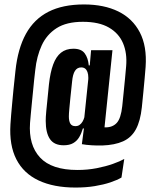

<svg xmlns="http://www.w3.org/2000/svg" viewBox="-20 -686 696 863"><path d="M266 -33Q223.5 -33 204.5 -61Q185.5 -89 185.5 -142.5Q185.5 -151.5 186 -161Q186.5 -170.5 188 -186.8Q189.5 -203 192.5 -231.5Q195.5 -260 200 -307Q206 -361 219 -396.2Q232 -431.5 254.2 -449.2Q276.5 -467 310 -467Q345.5 -467 360.8 -446.2Q376 -425.5 379 -392H400.5L376 -322Q376.5 -326 376.8 -329.5Q377 -333 377 -336.5Q377 -351.5 373.2 -362Q369.5 -372.5 362.5 -377.8Q355.5 -383 345 -383Q327 -383 317 -367.5Q307 -352 304 -319Q299 -273 296.2 -244.8Q293.5 -216.5 292 -201Q290.5 -185.5 290 -177.2Q289.5 -169 289.5 -163Q289.5 -141.5 296.2 -130.2Q303 -119 319 -119Q329.5 -119 337.2 -124.2Q345 -129.5 350.8 -139Q356.5 -148.5 360 -161.5L369.5 -108.5H352.5Q346 -86.5 336 -69.5Q326 -52.5 309.2 -42.8Q292.5 -33 266 -33ZM348 -38 360 -130.5 357.5 -143.5 380 -360.5 382 -376 389 -456 389.5 -460.5H485.5L442 -38.5ZM421 -115.5Q431.5 -114.5 438 -114Q444.5 -113.5 454.5 -113.5Q486.5 -113.5 505 -133.8Q523.5 -154 529.5 -209Q532 -233.5 535.5 -267.8Q539 -302 542.2 -335.2Q545.5 -368.5 547 -388.5Q552 -447 533 -491.8Q514 -536.5 469.5 -562.2Q425 -588 352.5 -588Q279 -588 234.5 -559.5Q190 -531 167.5 -482Q145 -433 138.5 -371Q136 -352 133.5 -327.2Q131 -302.5 128.5 -275.8Q126 -249 123.2 -222.5Q120.5 -196 118.5 -173.2Q116.5 -150.5 115 -133.5Q108 -34 160 22Q212 78 328 78Q373.5 78 414.5 70Q455.5 62 487.8 50.5Q520 39 538.5 28.5L526 112Q506.5 123.5 476 133.8Q445.5 144 406.2 150.5Q367 157 319.5 157Q221.5 157 153.8 125.2Q86 93.5 53.5 30Q21 -33.5 27 -128Q28 -146 30.2 -171.2Q32.5 -196.5 35 -224.8Q37.5 -253 40.2 -280.2Q43 -307.5 45.5 -330.5Q48 -353.5 49.5 -368Q60 -467.5 96.5 -533.8Q133 -600 197.5 -633Q262 -666 357.5 -666Q447.5 -666 511.8 -634.5Q576 -603 608.5 -540.5Q641 -478 634.5 -385.5Q633 -364.5 630.2 -334.2Q627.5 -304 624.2 -270Q621 -236 617.5 -203.5Q611 -142 590.8 -104.8Q570.5 -67.5 533.2 -50.8Q496 -34 439 -32Q416.5 -31.5 391.8 -33Q367 -34.5 348 -38Z"/></svg>

Font: Anek Tamil Condensed SemiBold
Style: Regular
Weight: 600
Width: 3
Designer: Aadarsh Rajan (Tamil), Yesha Goshar (Latin)
Foundry: Ek Type
Version: Version 1.003